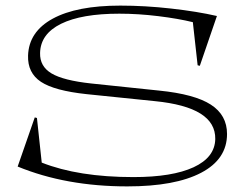

<svg xmlns="http://www.w3.org/2000/svg" viewBox="-20 -645 888 685"><path d="M43 -50.8 104 -226.1 111.8 -224.1 128.9 -64.9Q259.3 -13.2 456.1 -13.2Q594.7 -13.2 670.7 -48.3Q746.6 -83.5 748 -148.9Q749 -206.1 695.3 -239.7Q641.6 -273.4 532.2 -284.2L289.1 -309.1Q174.3 -321.3 126.2 -353Q78.1 -384.8 80.1 -446.8Q83 -532.2 168.5 -578.6Q253.9 -625 409.2 -625Q497.1 -625 590.6 -614.5Q684.1 -604 753.9 -587.9L692.9 -410.2L685.1 -412.1L668 -565.9Q616.2 -578.6 544.7 -587.4Q473.1 -596.2 405.8 -596.2Q271 -596.2 197.8 -560.1Q124.5 -523.9 123 -456.1Q121.6 -408.2 163.8 -383.1Q206.1 -357.9 305.2 -347.2L547.9 -321.8Q674.3 -309.1 732.2 -271.7Q790 -234.4 790 -167Q790 -77.1 697.5 -28.6Q605 20 434.1 20Q215.3 20 43 -50.8Z"/></svg>

Font: Halibut Exp Thin
Style: Regular
Weight: 250
Width: 7
Designer: Matteo Maggi
Foundry: Collletttivo
Version: Version 3.080 | FøM Fix